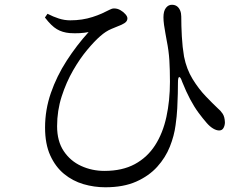

<svg xmlns="http://www.w3.org/2000/svg" viewBox="-20 -743 1040 801"><path d="M419.5 38.3Q372.6 38.3 327.9 25.2Q283.2 12 247.3 -17.4Q211.4 -46.8 189.7 -94.5Q168 -142.1 168 -211.1Q168 -284.9 192.3 -355.2Q216.6 -425.4 258.1 -489.7Q299.7 -554.1 349.7 -609.2Q332.9 -605.9 312.7 -604.7Q292.5 -603.5 270.4 -605Q240 -607.7 217.2 -621.3Q194.3 -634.8 167.4 -670L178.2 -685.5Q202.3 -673.1 225.5 -665.7Q248.8 -658.2 272.9 -658.2Q298.4 -658.2 321.6 -661.7Q344.8 -665.2 366.1 -672.1Q387.4 -678.9 405.4 -686.9Q428.9 -697.7 437.9 -702.7Q447 -707.8 456.3 -707.8Q469.8 -707.8 482.2 -700.7Q494.6 -693.6 503.1 -683.9Q511.5 -674.3 511.5 -666.6Q511.5 -658.5 506.3 -652.5Q501.2 -646.4 487.3 -639.9Q469 -632.1 445 -622.4Q421.1 -612.6 397.6 -591.6Q374.8 -571.9 344.3 -535.5Q313.7 -499.2 285.1 -449.6Q256.4 -400 237.3 -340.7Q218.2 -281.3 218.2 -216.5Q218.2 -154 245.9 -112.6Q273.6 -71.2 318.8 -50.6Q363.9 -30 415.7 -30Q490.2 -30 542.5 -58.3Q594.7 -86.6 627.1 -137.1Q659.5 -187.6 674.2 -255.4Q689 -323.2 689 -402.3Q689 -451.3 686.6 -490.9Q684.2 -530.5 675.6 -573.2Q673.4 -586.4 670.1 -603.8Q666.7 -621.3 664.3 -639.2Q661.9 -657.1 661.9 -670.8Q661.9 -697 672.2 -710.1Q682.5 -723.3 697.4 -723.1Q710.1 -722.9 718.5 -716.7Q726.8 -710.5 731.5 -699.3Q736.2 -688.1 736.2 -674Q736.2 -635.5 738.6 -591.1Q741 -546.6 747.8 -506.8Q758.3 -454.3 783.6 -413.1Q809 -371.9 838 -341.7Q866.9 -311.5 888.4 -291.3Q900.1 -281.8 908.8 -268.7Q917.5 -255.7 918.3 -232.8Q918.3 -219.9 912.5 -209.3Q906.7 -198.7 894.3 -198.7Q882.7 -198.7 869 -206.9Q855.2 -215.2 842.5 -229.9Q826 -248.7 808.1 -272.9Q790.2 -297.2 773.2 -329.1Q756.3 -361 740.2 -401.3Q733.2 -422.2 727.8 -421.5Q722.4 -420.9 722.4 -398.1Q722.4 -379.1 721.8 -351.7Q721.2 -324.3 719.5 -291.3Q717.8 -258.3 712.5 -221.2Q706.9 -177.1 688.7 -131.3Q670.5 -85.6 635.9 -47.2Q601.3 -8.9 548.1 14.7Q495 38.3 419.5 38.3Z"/></svg>

Font: Noto Serif KR ExtraLight
Style: Regular
Weight: 200
Designer: Ryoko NISHIZUKA 西塚涼子 (kana & ideographs); Frank Grießhammer (Latin, Greek & Cyrillic); Wenlong ZHANG 张文龙 (bopomofo); San
Foundry: Adobe
Version: Version 2.002-H1;hotconv 1.1.0;makeotfexe 2.6.0